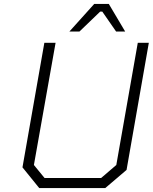

<svg xmlns="http://www.w3.org/2000/svg" viewBox="-20 -954 775 974"><path d="M332 -794 458 -934H532L615 -794H569L499 -895H488L383 -794ZM514 0H179L94 -105L205 -737H262L152 -117L206 -51H493L570 -117L679 -737H735L622 -92Z"/></svg>

Font: Tomorrow Light
Style: Italic
Weight: 300
Italic angle: -10°
Designer: Tony de Marco, Monica Rizzolli
Foundry: Just in Type
Version: Version 2.002